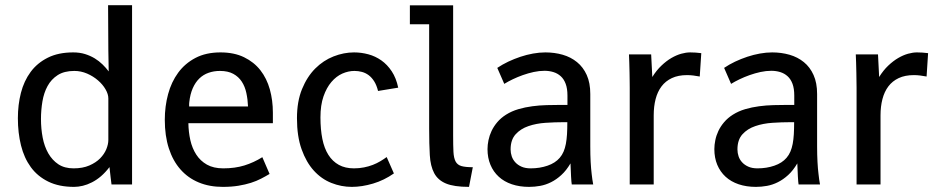

<svg xmlns="http://www.w3.org/2000/svg" viewBox="-20 -710 3605 739"><path d="M488.3 0H409.2Q407.2 -14.6 405.8 -27.3Q404.3 -38.6 403.3 -49.6Q402.3 -60.5 401.4 -66.9Q385.7 -46.4 368.7 -31.7Q351.6 -17.1 333.7 -8.1Q315.9 1 298.6 5.1Q281.2 9.3 265.1 9.3Q207 9.3 165.8 -11Q124.5 -31.2 98.6 -66.7Q72.8 -102.1 60.8 -150.4Q48.8 -198.7 48.8 -254.9Q48.8 -306.6 60.5 -352.5Q72.3 -398.4 97.9 -433.1Q123.5 -467.8 164.1 -488Q204.6 -508.3 261.7 -508.3Q286.6 -508.3 307.1 -502Q327.6 -495.6 344.5 -485.4Q361.3 -475.1 374.8 -461.9Q388.2 -448.7 398.4 -435.1L397 -516.1L396 -689.9H488.3ZM397 -331.1Q397 -347.7 386.2 -366.2Q375.5 -384.8 357.2 -400.6Q338.9 -416.5 315.2 -426.8Q291.5 -437 266.1 -437Q227.1 -437 202.1 -420.9Q177.2 -404.8 163.1 -378.9Q148.9 -353 143.3 -319.6Q137.7 -286.1 137.7 -252Q137.7 -214.4 144.3 -180.2Q150.9 -146 166 -119.6Q181.2 -93.3 204.8 -77.6Q228.5 -62 263.2 -62Q298.3 -62 323.7 -73Q349.1 -84 365.2 -100.3Q381.3 -116.7 389.2 -135.7Q397 -154.8 397 -171.4Z M1017.6 -40.5Q1002 -31.2 984.6 -22.2Q967.3 -13.2 945.8 -6.3Q924.3 0.5 897.7 4.9Q871.1 9.3 837.4 9.3Q786.1 9.3 744.9 -7.8Q703.6 -24.9 674.6 -57.9Q645.5 -90.8 629.9 -138.9Q614.3 -187 614.3 -249Q614.3 -300.8 627 -347.7Q639.6 -394.5 665.8 -430.2Q691.9 -465.8 732.4 -487.1Q772.9 -508.3 828.6 -508.3Q881.3 -508.3 919.4 -489.7Q957.5 -471.2 982.2 -439.7Q1006.8 -408.2 1018.6 -366Q1030.3 -323.7 1030.3 -276.4V-235.8H705.1Q705.6 -202.1 712.6 -170.7Q719.7 -139.2 735.4 -115Q751 -90.8 776.4 -76.4Q801.8 -62 839.4 -62Q884.3 -62 920.7 -73.2Q957 -84.5 989.7 -105ZM826.7 -437Q803.2 -437 783 -429.9Q762.7 -422.9 747.3 -408Q731.9 -393.1 721.9 -370.4Q711.9 -347.7 708.5 -316.4Q708 -314 708 -309.6Q708 -305.2 708 -300.3H934.6Q933.6 -327.1 928.2 -352.1Q922.9 -377 910.6 -395.8Q898.4 -414.6 877.9 -425.8Q857.4 -437 826.7 -437Z M1496.1 -42.5Q1458.5 -16.1 1415.8 -3.4Q1373 9.3 1334 9.3Q1293.5 9.3 1255.4 -5.9Q1217.3 -21 1188 -53.2Q1158.7 -85.4 1140.9 -135.3Q1123 -185.1 1123 -254.9Q1123 -319.8 1142.6 -367.4Q1162.1 -415 1193.4 -446.3Q1224.6 -477.5 1263.9 -492.9Q1303.2 -508.3 1342.8 -508.3Q1370.6 -508.3 1397.7 -501Q1424.8 -493.7 1447.8 -477.5Q1470.7 -461.4 1487.8 -435.5Q1504.9 -409.7 1512.7 -372.6L1435.1 -359.9Q1429.7 -381.8 1420.4 -396.7Q1411.1 -411.6 1398.9 -420.7Q1386.7 -429.7 1372.8 -433.3Q1358.9 -437 1344.2 -437Q1320.8 -437 1297.6 -426.8Q1274.4 -416.5 1255.6 -394.5Q1236.8 -372.6 1225.1 -338.9Q1213.4 -305.2 1213.4 -258.3Q1213.4 -211.9 1220.7 -175.5Q1228 -139.2 1243.9 -114Q1259.8 -88.9 1284.2 -75.4Q1308.6 -62 1342.3 -62Q1362.8 -62 1381.1 -65.7Q1399.4 -69.3 1415 -75.4Q1430.7 -81.5 1443.8 -89.4Q1457 -97.2 1468.3 -105.5Z M1785.2 9.3Q1727.5 9.3 1696.5 -3.7Q1665.5 -16.6 1651.1 -43.7Q1636.7 -70.8 1634.3 -113Q1631.8 -155.3 1631.8 -213.9V-616.7H1557.6V-689.5H1724.1V-188.5Q1724.1 -149.4 1725.3 -125.5Q1726.6 -101.6 1733.6 -88.4Q1740.7 -75.2 1756.1 -70.8Q1771.5 -66.4 1799.8 -66.4L1785.2 9.3Z M1894 -448.7Q1913.6 -461.9 1936.3 -472.7Q1959 -483.4 1983.2 -491.5Q2007.3 -499.5 2031.7 -503.9Q2056.2 -508.3 2079.1 -508.3Q2114.3 -508.3 2145.8 -499.3Q2177.2 -490.2 2200.9 -470.9Q2224.6 -451.7 2238.3 -421.4Q2252 -391.1 2252 -348.1V-147Q2252 -113.8 2253.4 -86.9Q2254.9 -60.1 2257.3 -40.5Q2259.8 -17.6 2263.2 0H2180.7Q2179.2 -8.3 2178 -30.8Q2176.8 -53.2 2175.8 -81.1Q2159.7 -53.7 2140.6 -36.4Q2121.6 -19 2101.1 -8.8Q2080.6 1.5 2059.1 5.4Q2037.6 9.3 2016.6 9.3Q1980 9.3 1950.2 -0.7Q1920.4 -10.7 1899.7 -29.8Q1878.9 -48.8 1867.7 -75.7Q1856.4 -102.5 1856.4 -136.2Q1856.4 -152.3 1860.1 -170.4Q1863.8 -188.5 1872.1 -206.1Q1880.4 -223.6 1894 -239.7Q1907.7 -255.9 1927.7 -268.6Q1949.2 -282.2 1975.1 -289.8Q2001 -297.4 2028.6 -301Q2056.2 -304.7 2084 -305.4Q2111.8 -306.2 2137.7 -306.2H2164.1V-342.3Q2164.1 -369.1 2157.2 -387.5Q2150.4 -405.8 2138.2 -416.7Q2126 -427.7 2109.9 -432.6Q2093.8 -437.5 2075.7 -437.5Q2055.7 -437.5 2034.2 -432.9Q2012.7 -428.2 1992.2 -420.9Q1971.7 -413.6 1953.4 -404.8Q1935.1 -396 1920.9 -387.2ZM2134.3 -102.5Q2143.6 -113.3 2149.2 -126.5Q2154.8 -139.6 2158 -156.2Q2161.1 -172.9 2162.4 -193.4Q2163.6 -213.9 2163.6 -239.7H2149.4Q2115.7 -239.7 2079.8 -237.3Q2043.9 -234.9 2013.9 -224.6Q1983.9 -214.4 1964.6 -193.1Q1945.3 -171.9 1945.3 -134.8Q1945.3 -121.1 1949.7 -108.2Q1954.1 -95.2 1963.6 -85Q1973.1 -74.7 1987.5 -68.4Q2002 -62 2022.5 -62Q2057.6 -62 2087.4 -72.3Q2117.2 -82.5 2134.3 -102.5Z M2403.8 -371.6Q2403.8 -377.9 2403.6 -394Q2403.3 -410.2 2403.1 -429.2Q2402.8 -448.2 2402.1 -469Q2401.4 -489.7 2400.9 -500.5H2486.3L2490.7 -413.6Q2506.8 -439.5 2525.9 -457.5Q2544.9 -475.6 2564.2 -486.8Q2583.5 -498 2602.1 -503.2Q2620.6 -508.3 2636.2 -508.3Q2646 -508.3 2657.5 -507.6Q2668.9 -506.8 2679.2 -505.4L2673.3 -415.5Q2660.2 -418 2648.4 -419.4Q2636.7 -420.9 2624.5 -420.9Q2590.3 -420.9 2565.9 -409.4Q2541.5 -397.9 2526.1 -377.4Q2510.7 -356.9 2503.4 -328.6Q2496.1 -300.3 2496.1 -266.1V0H2403.8Z M2767.1 -448.7Q2786.6 -461.9 2809.3 -472.7Q2832 -483.4 2856.2 -491.5Q2880.4 -499.5 2904.8 -503.9Q2929.2 -508.3 2952.1 -508.3Q2987.3 -508.3 3018.8 -499.3Q3050.3 -490.2 3074 -470.9Q3097.7 -451.7 3111.3 -421.4Q3125 -391.1 3125 -348.1V-147Q3125 -113.8 3126.5 -86.9Q3127.9 -60.1 3130.4 -40.5Q3132.8 -17.6 3136.2 0H3053.7Q3052.2 -8.3 3051 -30.8Q3049.8 -53.2 3048.8 -81.1Q3032.7 -53.7 3013.7 -36.4Q2994.6 -19 2974.1 -8.8Q2953.6 1.5 2932.1 5.4Q2910.6 9.3 2889.6 9.3Q2853 9.3 2823.2 -0.7Q2793.5 -10.7 2772.7 -29.8Q2752 -48.8 2740.7 -75.7Q2729.5 -102.5 2729.5 -136.2Q2729.5 -152.3 2733.2 -170.4Q2736.8 -188.5 2745.1 -206.1Q2753.4 -223.6 2767.1 -239.7Q2780.8 -255.9 2800.8 -268.6Q2822.3 -282.2 2848.1 -289.8Q2874 -297.4 2901.6 -301Q2929.2 -304.7 2957 -305.4Q2984.9 -306.2 3010.7 -306.2H3037.1V-342.3Q3037.1 -369.1 3030.3 -387.5Q3023.4 -405.8 3011.2 -416.7Q2999 -427.7 2982.9 -432.6Q2966.8 -437.5 2948.7 -437.5Q2928.7 -437.5 2907.2 -432.9Q2885.7 -428.2 2865.2 -420.9Q2844.7 -413.6 2826.4 -404.8Q2808.1 -396 2793.9 -387.2ZM3007.3 -102.5Q3016.6 -113.3 3022.2 -126.5Q3027.8 -139.6 3031 -156.2Q3034.2 -172.9 3035.4 -193.4Q3036.6 -213.9 3036.6 -239.7H3022.5Q2988.8 -239.7 2952.9 -237.3Q2917 -234.9 2887 -224.6Q2856.9 -214.4 2837.6 -193.1Q2818.4 -171.9 2818.4 -134.8Q2818.4 -121.1 2822.8 -108.2Q2827.1 -95.2 2836.7 -85Q2846.2 -74.7 2860.6 -68.4Q2875 -62 2895.5 -62Q2930.7 -62 2960.4 -72.3Q2990.2 -82.5 3007.3 -102.5Z M3276.9 -371.6Q3276.9 -377.9 3276.6 -394Q3276.4 -410.2 3276.1 -429.2Q3275.9 -448.2 3275.1 -469Q3274.4 -489.7 3273.9 -500.5H3359.4L3363.8 -413.6Q3379.9 -439.5 3398.9 -457.5Q3418 -475.6 3437.3 -486.8Q3456.5 -498 3475.1 -503.2Q3493.7 -508.3 3509.3 -508.3Q3519 -508.3 3530.5 -507.6Q3542 -506.8 3552.2 -505.4L3546.4 -415.5Q3533.2 -418 3521.5 -419.4Q3509.8 -420.9 3497.6 -420.9Q3463.4 -420.9 3439 -409.4Q3414.6 -397.9 3399.2 -377.4Q3383.8 -356.9 3376.5 -328.6Q3369.1 -300.3 3369.1 -266.1V0H3276.9Z"/></svg>

Font: Shanti
Style: Regular
Weight: 400
Designer: vernon adams
Foundry: vernon adams
Version: Version 1.000